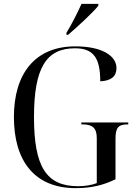

<svg xmlns="http://www.w3.org/2000/svg" viewBox="-20 -964 703 994"><path d="M324 -794V-784H333C382 -826 461 -899 489 -934V-944H402C382 -899 352 -840 324 -794ZM372 10C452 10 515 -5 578 -36V-246C578 -300 591 -320 639 -320H644V-330H401V-320H408C460 -320 481 -300 481 -249V-16C456 -6 421 0 384 0C219 0 156 -102 156 -358C156 -612 219 -714 368 -714C464 -714 499 -664 499 -543C558 -546 583 -570 583 -612C583 -674 510 -724 370 -724C160 -724 52 -581 52 -358C52 -134 156 10 372 10Z"/></svg>

Font: Noto Serif Display SemiCondensed
Style: Regular
Weight: 400
Width: 4
Designer: Monotype Design Team
Foundry: Monotype Imaging Inc.
Version: Version 2.009